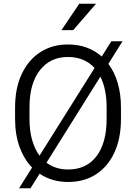

<svg xmlns="http://www.w3.org/2000/svg" viewBox="-20 -957 723 1020"><path d="M622.6 -385.7V-325.2Q622.6 -222.2 587.9 -147Q553.2 -71.8 490.2 -31Q427.2 9.8 341.8 9.8Q255.9 9.8 190.4 -34.2L142.1 43H81.5L150.4 -66.9Q107.9 -110.8 84 -176.3Q60.1 -241.7 60.1 -325.2V-385.7Q60.1 -488.8 95.5 -564Q130.9 -639.2 194.1 -679.9Q257.3 -720.7 340.8 -720.7Q448.2 -720.7 520.5 -656.7L571.3 -737.8H630.9L555.7 -617.7Q587.9 -575.2 605.2 -516.4Q622.6 -457.5 622.6 -385.7ZM136.7 -325.2Q136.7 -262.7 150.6 -213.6Q164.6 -164.6 189.9 -129.9L482.4 -595.7Q429.2 -654.3 340.8 -654.3Q246.6 -654.3 191.7 -583.7Q136.7 -513.2 136.7 -386.7ZM546.4 -325.2V-386.7Q546.4 -484.4 513.2 -549.8L227.1 -92.8Q274.9 -56.6 341.8 -56.6Q439.5 -56.6 492.9 -127.4Q546.4 -198.2 546.4 -325.2ZM306.6 -796.9 400.9 -937H490.2L368.7 -796.9Z"/></svg>

Font: Vazirmatn RD UI Light
Style: Regular
Weight: 300
Designer: Saber Rastikerdar
Foundry: Saber Rastikerdar
Version: Version 33.003